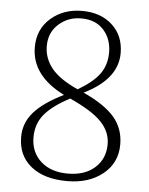

<svg xmlns="http://www.w3.org/2000/svg" viewBox="-50 -706 594 763"><g transform="rotate(5 246.5 -324.5)"><path d="M394 -145Q394 -194 357 -233Q320 -272 230 -313Q160 -276 129 -238Q98 -200 98 -147Q98 -88 138 -51.5Q178 -15 246 -15Q314 -15 354 -51Q394 -87 394 -145ZM119 -513Q119 -465 150 -425.5Q181 -386 256 -352Q316 -387 342 -423Q368 -459 368 -509Q368 -562 336 -598Q304 -634 246 -634Q194 -634 156.5 -600.5Q119 -567 119 -513ZM281 -341Q368 -301 406 -256Q444 -211 444 -148Q444 -75 388.5 -30Q333 15 246 15Q154 15 101.5 -27.5Q49 -70 49 -144Q49 -201 87.5 -244Q126 -287 204 -325Q72 -391 72 -504Q72 -576 122.5 -620Q173 -664 247 -664Q322 -664 368 -621.5Q414 -579 414 -510Q414 -406 281 -341Z"/></g></svg>

Font: TypoPRO Source Serif Pro
Style: Regular
Weight: 300
Designer: Frank Grießhammer
Foundry: Adobe Systems Incorporated
Version: Version 1.017;PS (version unavailable);hotconv 1.0.79;makeot